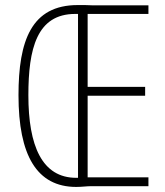

<svg xmlns="http://www.w3.org/2000/svg" viewBox="-20 -735 653 758"><path d="M287 -715C104 -715 53 -575 53 -359C53 -122 125 3 281 3C304 3 322 0 340 0H566V-35H326V-357H553V-392H326V-680H566V-714H344C326 -715 314 -715 287 -715ZM277 -680C281 -680 285 -680 288 -680V-33C285 -33 285 -33 281 -33C146 -33 92 -159 92 -359C92 -542 125 -680 277 -680Z"/></svg>

Font: Noto Sans Sinhala ExtraCondensed ExtraLight
Style: Regular
Weight: 200
Width: 2
Designer: Jelle Bosma - Monotype Design Team
Foundry: Monotype Imaging Inc.
Version: Version 2.006